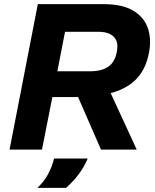

<svg xmlns="http://www.w3.org/2000/svg" viewBox="-20 -720 745 924"><path d="M26 0 162 -700H480Q567 -700 619 -670Q671 -640 690.5 -587.5Q710 -535 697 -466Q683 -392 641 -345Q599 -298 525.5 -275.5Q452 -253 343 -253H232L182 0ZM256 -377H414Q469 -377 501 -399Q533 -421 542 -470Q552 -517 528.5 -542Q505 -567 453 -567H293ZM466 0 350 -266 502 -295 638 0ZM160 184Q192 154 211.5 118Q231 82 240 43H402Q386 82 359.5 117.5Q333 153 298 184Z"/></svg>

Font: REM SemiBold
Style: Italic
Weight: 600
Italic angle: -11°
Designer: Octavio Pardo
Foundry: Ashler Design
Version: Version 1.005;gftools[0.9.28]